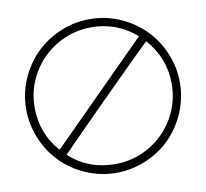

<svg xmlns="http://www.w3.org/2000/svg" viewBox="-93 -1035 1168 1089"><g transform="rotate(-10 491.5 -490.5)"><path d="M491 -48Q402 -48 320 -83Q238 -118 178.5 -177.5Q119 -237 84 -319Q49 -401 49 -491Q49 -581 84 -662.5Q119 -744 178.5 -803.5Q238 -863 319.5 -898Q401 -933 490 -933H494Q583 -933 664.5 -897.5Q746 -862 805 -803Q864 -744 899 -662Q934 -580 934 -490.5Q934 -401 899 -319Q864 -237 805 -177.5Q746 -118 663.5 -83Q581 -48 491 -48ZM751 -789Q640 -886 493 -886Q386 -886 295 -833Q204 -780 151 -689.5Q98 -599 98 -492Q98 -342 196 -233ZM887 -492Q887 -641 786 -754Q784 -753 700.5 -670.5Q617 -588 482 -453Q347 -318 230 -198Q339 -98 493 -98Q599 -98 690 -150.5Q781 -203 834 -294Q887 -385 887 -492Z"/></g></svg>

Font: Indiction Unicode
Style: Normal
Weight: 500
Version: Version 1.1